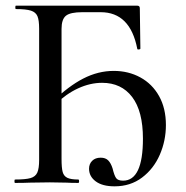

<svg xmlns="http://www.w3.org/2000/svg" viewBox="-20 -645 655 677"><path d="M294 -50Q294 -67 305 -78Q316 -89 335 -89Q352 -89 361.5 -79.5Q371 -70 377 -51Q383 -26 389.5 -17Q396 -8 414 -8Q484 -8 484 -156Q484 -253 446 -303Q408 -353 340 -353Q298 -353 255.5 -333.5Q213 -314 174 -276L166 -287Q221 -341 273.5 -368Q326 -395 381 -395Q433 -395 475 -372Q517 -349 541 -306Q565 -263 565 -204Q565 -149 543.5 -99.5Q522 -50 481 -19Q440 12 384 12Q341 12 317.5 -5.5Q294 -23 294 -50ZM33 -12Q70 -12 87.5 -17Q105 -22 111.5 -36.5Q118 -51 118 -81V-544Q118 -574 112 -588Q106 -602 89 -607.5Q72 -613 36 -613Q34 -613 34 -619Q34 -625 36 -625H464Q473 -625 473 -616L475 -474Q475 -471 469.5 -470.5Q464 -470 464 -473Q439 -602 335 -602H270Q228 -602 212.5 -589.5Q197 -577 197 -543V-85Q197 -53 201 -38.5Q205 -24 217.5 -18Q230 -12 256 -12Q259 -12 259 -6Q259 0 256 0Q230 0 215 -1L156 -2L85 -1Q66 0 33 0Q31 0 31 -6Q31 -12 33 -12Z"/></svg>

Font: Cormorant Unicase Medium
Style: Regular
Weight: 500
Designer: Christian Thalmann (Catharsis Fonts)
Foundry: Catharsis Fonts
Version: Version 4.000